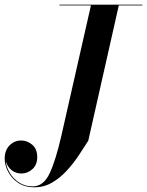

<svg xmlns="http://www.w3.org/2000/svg" viewBox="-51 -770 628 820"><path d="M-26 -82Q-24.5 -58 -10.1 -33Q4.4 -8 29.7 9Q55 26 89 26Q134.8 26 160.9 -29.5Q187 -85 211 -190L337.4 -747H203V-750H557V-747H456.4L326 -169Q307.2 -139 284.1 -104.6Q261 -70.1 232.6 -39.5Q204.2 -8.9 170.1 10.6Q135.9 30 95 30Q55.5 30 27.3 11.3Q-0.9 -7.4 -15.9 -35.7Q-31 -64 -31 -93Q-31 -127.5 -10.5 -148.8Q10 -170 40 -170Q64.8 -170 86.4 -152.1Q108 -134.2 108 -99Q108 -66 87.2 -47.5Q66.5 -29 41 -29Q15.5 -29 -2.2 -43.9Q-20 -58.8 -26 -82Z"/></svg>

Font: Bodoni* 72 Medium
Style: Italic
Weight: 500
Italic angle: -13°
Version: Version 1.002; ttfautohint (v0.97) -l 8 -r 50 -G 200 -x 14 -